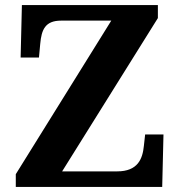

<svg xmlns="http://www.w3.org/2000/svg" viewBox="-20 -734 706 754"><path d="M42 0H617L622 -206H550L545 -161C540 -111 522 -61 440 -61H224L600 -663V-714H66L61 -508H133L138 -562C143 -617 157 -653 220 -653H417L42 -50Z"/></svg>

Font: Noto Nastaliq Urdu
Style: Bold
Weight: 700
Designer: Monotype Design Team (Patrick Giasson: type design, Kamal Mansour: OpenType code, Glenda Bellarosa). Updated by Simon Co
Foundry: Monotype Imaging Inc., Simon Cozens
Version: Version 3.009